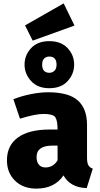

<svg xmlns="http://www.w3.org/2000/svg" viewBox="-20 -1096 589 1134"><path d="M195 18Q116 18 68.5 -29Q21 -76 21 -149Q21 -237 86 -284Q151 -331 274 -331H320Q320 -383 307 -403Q294 -423 237 -423Q188 -423 98 -395L59 -510Q110 -530 164.5 -540.5Q219 -551 264 -551Q386 -551 440 -502.5Q494 -454 494 -358V-164Q494 -134 502 -120Q510 -106 528 -100L492 15Q395 12 355 -60Q302 18 195 18ZM249 -107Q294 -107 320 -149V-236H290Q196 -236 196 -169Q196 -139 210 -123Q224 -107 249 -107ZM271 -575Q202 -575 163.5 -617.5Q125 -660 125 -714Q125 -770 163.5 -811.5Q202 -853 271 -853Q341 -853 379.5 -811.5Q418 -770 418 -714Q418 -660 380 -617.5Q342 -575 271 -575ZM271 -666Q289 -666 301.5 -678Q314 -690 314 -714Q314 -762 271 -762Q253 -762 241 -750.5Q229 -739 229 -714Q229 -667 271 -666ZM173 -856 128 -946 356 -1076 420 -945Z"/></svg>

Font: Trujillo ExtraBold
Style: Regular
Weight: 800
Designer: Fira Sans original fonts by bBox Type GmbH, Carrois Corporate GbR, & Edenspiekermann AG / Changes by Cristiano Sobral
Foundry: Fira Sans original fonts by bBox Type GmbH, Carrois Corporate GbR, & Edenspiekermann AG / Changes by Cristiano Sobral
Version: Version 4.301;July 28, 2020;FontCreator 13.0.0.2655 64-bit